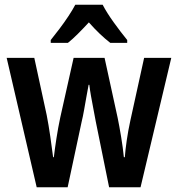

<svg xmlns="http://www.w3.org/2000/svg" viewBox="-20 -786 747 806"><path d="M382 -276Q378 -298 372.5 -326.5Q367 -355 362 -383Q357 -411 355 -430H352Q348 -409 343 -381Q338 -353 333 -324.5Q328 -296 323 -276L264 0H134L8 -543H124L176 -303Q184 -262 191 -214Q198 -166 203 -126H206Q210 -160 217 -205.5Q224 -251 233 -293L289 -543H419L474 -291Q481 -257 488.5 -211.5Q496 -166 500 -126H504Q506 -155 512 -196.5Q518 -238 527 -279L585 -543H699L570 0H438ZM411 -766Q428 -733 457.5 -692Q487 -651 514 -618V-606H443Q399 -640 353 -692Q329 -666 306.5 -643.5Q284 -621 265 -606H193V-618Q210 -639 230 -665.5Q250 -692 267.5 -718.5Q285 -745 296 -766Z"/></svg>

Font: Noto Sans Condensed SemiBold
Style: Regular
Weight: 600
Width: 3
Designer: Monotype Design Team
Foundry: Monotype Imaging Inc.
Version: Version 2.013; ttfautohint (v1.8.4.7-5d5b)